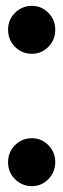

<svg xmlns="http://www.w3.org/2000/svg" viewBox="-20 -625 216 655"><path d="M89 10Q55 10 31.2 -13.8Q7.5 -37.5 7.5 -72Q7.5 -106 31.2 -129.8Q55 -153.5 89 -153.5Q121.5 -153.5 145 -129.8Q168.5 -106 168.5 -72Q168.5 -37.5 145 -13.8Q121.5 10 89 10ZM89 -441.5Q55 -441.5 31.2 -465.2Q7.5 -489 7.5 -523.5Q7.5 -557.5 31.2 -581.2Q55 -605 89 -605Q121.5 -605 145 -581.2Q168.5 -557.5 168.5 -523.5Q168.5 -489 145 -465.2Q121.5 -441.5 89 -441.5Z"/></svg>

Font: Anybody UltraCondensed ExtraBold
Style: Regular
Weight: 800
Width: 1
Designer: Tyler Finck
Foundry: Etcetera Type Company
Version: Version 1.010; ttfautohint (v1.8.3) -l 8 -r 50 -G 200 -x 14 